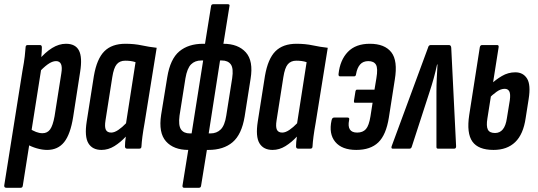

<svg xmlns="http://www.w3.org/2000/svg" viewBox="-38 -703 2543 908"><path d="M185 6Q162 6 136 -1.5Q110 -9 90 -21L102 -95Q117 -85 132.5 -79Q148 -73 163 -73Q186 -73 199 -91Q212 -109 220 -153L252 -356Q257 -386 250.5 -400Q244 -414 227 -414Q209 -414 187.5 -398.5Q166 -383 144 -358L143 -417Q176 -456 208.5 -476Q241 -496 274 -496Q319 -496 335.5 -464Q352 -432 341 -363L308 -150Q295 -68 265.5 -31Q236 6 185 6ZM-8 185Q-19 185 -18 174L68 -367Q76 -410 79 -436Q82 -462 83 -479Q83 -490 93 -490H151Q160 -490 160 -479Q160 -461 157.5 -435Q155 -409 152 -392L157 -377L70 174Q69 185 60 185Z M442 6Q399 6 380 -25.5Q361 -57 372 -128L406 -344Q420 -425 455.5 -460.5Q491 -496 555 -496Q597 -496 632 -488.5Q667 -481 703 -477L646 -123Q639 -84 635.5 -57Q632 -30 631 -11Q631 0 621 0H563Q553 0 553 -11Q553 -20 554 -32Q555 -44 557 -57Q532 -30 503 -12Q474 6 442 6ZM488 -76Q503 -76 521.5 -88.5Q540 -101 558 -120L603 -409Q591 -413 579 -414.5Q567 -416 554 -416Q529 -416 514.5 -399.5Q500 -383 493 -338L461 -134Q456 -103 462.5 -89.5Q469 -76 488 -76Z M853 6Q783 6 747 -34.5Q711 -75 724 -160L753 -338Q767 -424 810 -460Q853 -496 923 -496H1018Q1088 -496 1124.5 -455.5Q1161 -415 1147 -330L1119 -152Q1105 -67 1062 -30.5Q1019 6 948 6ZM860 -72H957Q987 -72 1006 -91Q1025 -110 1032 -156L1060 -333Q1067 -380 1053.5 -398.5Q1040 -417 1011 -417H914Q884 -417 865.5 -398.5Q847 -380 839 -333L811 -156Q805 -110 818 -91Q831 -72 860 -72ZM833 185Q824 185 825 175L856 -17L863 -39L927 -444L928 -474L960 -673Q961 -683 970 -683H1040Q1050 -683 1047 -673L1015 -474L1007 -445L944 -40V-16L913 175Q912 185 903 185Z M1251 6Q1208 6 1189 -25.5Q1170 -57 1181 -128L1215 -344Q1229 -425 1264.5 -460.5Q1300 -496 1364 -496Q1406 -496 1441 -488.5Q1476 -481 1512 -477L1455 -123Q1448 -84 1444.5 -57Q1441 -30 1440 -11Q1440 0 1430 0H1372Q1362 0 1362 -11Q1362 -20 1363 -32Q1364 -44 1366 -57Q1341 -30 1312 -12Q1283 6 1251 6ZM1297 -76Q1312 -76 1330.5 -88.5Q1349 -101 1367 -120L1412 -409Q1400 -413 1388 -414.5Q1376 -416 1363 -416Q1338 -416 1323.5 -399.5Q1309 -383 1302 -338L1270 -134Q1265 -103 1271.5 -89.5Q1278 -76 1297 -76Z M1711 -496Q1781 -496 1812.5 -456Q1844 -416 1829 -326L1801 -147Q1788 -65 1751 -29.5Q1714 6 1647 6Q1579 6 1547.5 -32Q1516 -70 1530 -134Q1532 -142 1535 -144.5Q1538 -147 1542 -147H1606Q1616 -147 1613 -135Q1607 -106 1616.5 -91Q1626 -76 1651 -76Q1678 -76 1692.5 -92.5Q1707 -109 1714 -153L1724 -217H1640Q1635 -217 1636 -227L1643 -271Q1645 -279 1650 -279H1733L1742 -333Q1750 -380 1740 -397Q1730 -414 1704 -414Q1679 -414 1665 -398Q1651 -382 1646 -353Q1645 -342 1637 -342H1570Q1562 -342 1563 -353Q1570 -419 1607 -457.5Q1644 -496 1711 -496Z M1819 0Q1811 0 1814 -11L1986 -477Q1989 -490 1999 -490H2085Q2095 -490 2096 -477L2119 -11Q2119 0 2110 0H2033Q2026 0 2026 -8V-269Q2026 -299 2027.5 -332Q2029 -365 2031 -398H2029Q2022 -365 2013 -332.5Q2004 -300 1994 -270L1909 -8Q1906 0 1899 0Z M2296 6Q2224 6 2196 -33.5Q2168 -73 2181 -159L2231 -479Q2233 -490 2242 -490H2313Q2322 -490 2320 -479L2267 -143Q2261 -107 2269 -90.5Q2277 -74 2303 -74Q2349 -74 2359 -143L2373 -229Q2377 -259 2370.5 -271Q2364 -283 2349 -283Q2330 -283 2310.5 -269Q2291 -255 2273 -237L2284 -305Q2306 -326 2335.5 -343.5Q2365 -361 2399 -361Q2436 -361 2454.5 -331.5Q2473 -302 2462 -234L2448 -145Q2437 -68 2398.5 -31Q2360 6 2296 6Z"/></svg>

Font: Sofia Sans Extra Condensed SemiBold
Style: Italic
Weight: 600
Italic angle: -9°
Designer: Botio Nikoltchev, Ani Petrova
Foundry: lettersoup
Version: Version 4.101